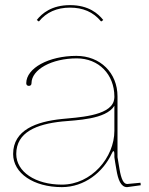

<svg xmlns="http://www.w3.org/2000/svg" viewBox="-20 -746 595 768"><path d="M260 -715.5C310.5 -715.5 352.5 -699 384.5 -660L393 -666C373 -691 335.5 -725.5 260 -725.5C186.5 -725.5 148 -692.5 127 -666L135.5 -660C165.5 -697 207.5 -715.5 260 -715.5ZM437.5 -323V-222.5C437.5 -116.5 346 -7.5 227.5 -7.5C121.5 -7.5 45 -59 45 -130C45 -217.5 127 -249.5 228 -260C283 -265.5 404 -267.5 437.5 -323ZM285.5 -522.5C175 -522.5 85 -473.5 85 -413C85 -406.5 89 -402.5 95.5 -402.5C102 -402.5 106 -406.5 106 -413C106 -468 187 -512.5 287 -512.5C375.5 -512.5 437 -448 437.5 -360.5V-357.5C437.5 -352.5 436.5 -347 435 -341.5C416.5 -281 289 -276.5 227 -270C125 -259.5 32.5 -226 32.5 -130C32.5 -53 114.5 2.5 227.5 2.5C317.5 2.5 392 -57 426.5 -131C429.5 -138 432 -141.5 434 -141.5C436 -141.5 437.5 -137 437.5 -128V-117C437.5 -113 443 -83.5 445.5 -68C452 -27.5 463.5 2.5 488 2.5H488.5L543 -5L542 -15L488.5 -10C474.5 -10.5 465 -28 458 -70L450 -117.5V-360.5C450 -454.5 381 -522.5 285.5 -522.5Z"/></svg>

Font: Znikomit
Style: Regular
Weight: 100
Designer: gluk
Foundry: gluk
Version: Version 0.55